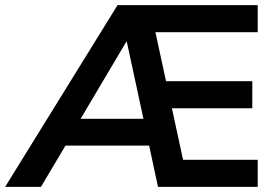

<svg xmlns="http://www.w3.org/2000/svg" viewBox="-53 -725 1076 745"><path d="M-33 0 403 -705H947V-600H508L542 -637L599 -374L550 -410H926V-305H572L606 -342L666 -65L615 -105H947V0H560L517 -201L560 -160H173L223 -197L106 0ZM437 -563 242 -234 232 -264H536L511 -230L439 -563Z"/></svg>

Font: Nunito Sans 12pt ExtraLight 11pt
Style: Bold
Weight: 700
Version: Version 3.101;gftools[0.9.27]